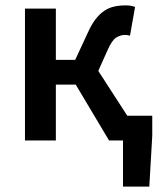

<svg xmlns="http://www.w3.org/2000/svg" viewBox="-20 -523 602 715"><path d="M438 172V0H386L262 -208H188V0H73V-491H188V-300H260L306 -399Q320 -431 335.5 -451Q351 -471 368 -482.5Q385 -494 405 -498.5Q425 -503 448 -503Q468 -503 483 -497L464 -390Q455 -393 446 -393Q428 -393 412 -382.5Q396 -372 380 -335L346 -259L454 -92H547V-17L536 172Z"/></svg>

Font: Giro Semibold
Style: Regular
Weight: 600
Designer: Paul D. Hunt
Foundry: Adobe Systems Incorporated
Version: Version 1.000;PS 1.0;hotconv 1.0.88;makeotf.lib2.5.647800